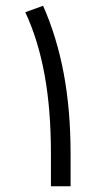

<svg xmlns="http://www.w3.org/2000/svg" viewBox="-20 -648 358 668"><path d="M129.9 -627.9Q177.7 -520 201.7 -392.6Q225.6 -265.1 225.6 -112.3V0H157.2V-113.8Q157.2 -267.6 134.8 -389.4Q112.3 -511.2 67.9 -605.5Z"/></svg>

Font: Vazir Light FD-UI
Style: Light-FD-UI
Weight: 300
Designer: Saber Rastikerdar
Foundry: Saber Rastikerdar
Version: Version 30.1.0